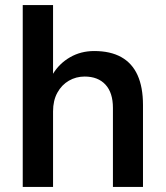

<svg xmlns="http://www.w3.org/2000/svg" viewBox="-20 -740 656 760"><path d="M70 0V-720H190V-448Q215 -489 257.5 -513.5Q300 -538 353 -538Q417 -538 460 -514Q503 -490 524.5 -442.5Q546 -395 546 -324V0H427V-313Q427 -373 397.5 -405Q368 -437 315 -437Q281 -437 252.5 -420.5Q224 -404 207 -373Q190 -342 190 -299V0Z"/></svg>

Font: DM Sans 9pt SemiBold
Style: Regular
Weight: 600
Version: Version 4.004;gftools[0.9.30]